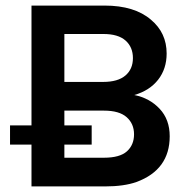

<svg xmlns="http://www.w3.org/2000/svg" viewBox="-20 -669 688 689"><path d="M16 -150V-219H93V-649H355Q463 -649 522 -598Q578 -551 578 -477Q578 -422 547.5 -383Q517 -344 462 -328Q517 -317 553 -278.5Q589 -240 589 -180Q589 -60 470 -16Q425 0 356 0H93V-150ZM211 -103H353Q410 -103 435.5 -126Q461 -149 461 -187Q461 -225 434.5 -248.5Q408 -272 353 -272H211V-219H309V-150H211ZM211 -375H350Q403 -375 430 -398Q457 -421 457 -460.5Q457 -500 430.5 -523.5Q404 -547 351 -547H211Z"/></svg>

Font: Karmilla
Style: Bold
Weight: 700
Designer: Jonathan Pinhorn
Version: Version 1.000